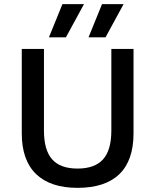

<svg xmlns="http://www.w3.org/2000/svg" viewBox="-20 -896 749 926"><path d="M281 -876H385L298 -716H216ZM472 -876H576L489 -716H407ZM624 -660V-253Q624 -122 555.5 -56Q487 10 354 10Q223 10 154 -56.5Q85 -123 85 -253V-660H192V-266Q192 -172 231.5 -127.5Q271 -83 354 -83Q437 -83 477 -127.5Q517 -172 517 -266V-660Z"/></svg>

Font: Elaine Sans Medium
Style: Regular
Weight: 500
Designer: Wei Huang
Foundry: Wei Huang
Version: Version 2.001;PS 002.001;hotconv 1.0.88;makeotf.lib2.5.64775